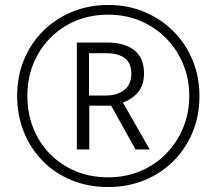

<svg xmlns="http://www.w3.org/2000/svg" viewBox="-20 -743 871 772"><path d="M415 9Q334 9 266.5 -19Q199 -47 150.5 -97Q102 -147 75.5 -213.5Q49 -280 49 -357Q49 -437 77 -504Q105 -571 155 -620Q205 -669 271.5 -696Q338 -723 416 -723Q495 -723 562 -694.5Q629 -666 678.5 -616Q728 -566 755 -499.5Q782 -433 782 -357Q782 -278 754.5 -211.5Q727 -145 677.5 -95.5Q628 -46 561 -18.5Q494 9 415 9ZM415 -30Q485 -30 544.5 -55Q604 -80 648 -125Q692 -170 716.5 -229.5Q741 -289 741 -357Q741 -425 717 -484Q693 -543 649 -588Q605 -633 545.5 -658.5Q486 -684 415 -684Q321 -684 247.5 -641Q174 -598 132 -524Q90 -450 90 -357Q90 -288 113.5 -228.5Q137 -169 180.5 -124.5Q224 -80 283.5 -55Q343 -30 415 -30ZM289 -142V-572H410Q480 -572 519.5 -541.5Q559 -511 559 -448Q559 -400 534.5 -371.5Q510 -343 474 -331L582 -142H525L427 -318H339V-142ZM406 -359Q451 -359 479.5 -381Q508 -403 508 -447Q508 -490 481.5 -509.5Q455 -529 407 -529H338V-359Z"/></svg>

Font: Noto Sans Tamil SemiCondensed Light
Style: Regular
Weight: 300
Width: 4
Designer: Jelle Bosma - Monotype Design Team
Foundry: Monotype Imaging Inc.
Version: Version 2.004; ttfautohint (v1.8.4.7-5d5b)